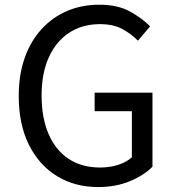

<svg xmlns="http://www.w3.org/2000/svg" viewBox="-20 -766 729 800"><path d="M388.7 13.4Q292.4 13.4 217.7 -32Q143.1 -77.5 100.6 -162.5Q58.1 -247.5 58.1 -366.2Q58.1 -454.9 83.1 -525.3Q108.2 -595.6 153.5 -645Q198.8 -694.4 259.9 -720.4Q321 -746.4 394.2 -746.4Q470.7 -746.4 522.1 -717.8Q573.5 -689.2 605.4 -656.1L554.7 -596.4Q526.7 -625.1 489.4 -645.2Q452.1 -665.4 396.6 -665.4Q322.6 -665.4 267.9 -629.3Q213.2 -593.3 183.3 -526.9Q153.3 -460.4 153.3 -368.5Q153.3 -276.2 181.9 -208.8Q210.5 -141.3 265.1 -104.7Q319.8 -68 397.9 -68Q437.4 -68 472.9 -79.4Q508.4 -90.8 529.5 -110.8V-302.8H374.3V-379.9H615.3V-71.5Q579.4 -35.1 520.9 -10.9Q462.4 13.4 388.7 13.4Z"/></svg>

Font: Noto Sans KR Thin
Style: Regular
Weight: 100
Designer: Ryoko NISHIZUKA 西塚涼子 (kana, bopomofo & ideographs); Paul D. Hunt (Latin, Greek & Cyrillic); Sandoll Communications 산돌커뮤니
Foundry: Adobe
Version: Version 2.004-H2;hotconv 1.0.118;makeotfexe 2.5.65603